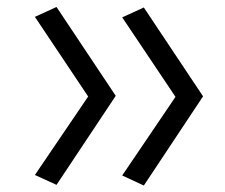

<svg xmlns="http://www.w3.org/2000/svg" viewBox="-20 -536 660 564"><path d="M339 -485 495.5 -251.5 339 -20.5 402.5 9 576.5 -253 402.5 -514ZM82.5 -22 146 7 320 -254.5 146 -515.5 82.5 -486.5 239 -252.5Z"/></svg>

Font: Monaspace Krypton Light
Style: Regular
Weight: 300
Designer: Riley Cran & the Lettermatic Team
Foundry: Lettermatic
Version: Version 1.101 (Monaspace Krypton)